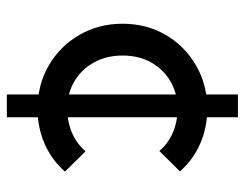

<svg xmlns="http://www.w3.org/2000/svg" viewBox="-97 -627 714 560"><g transform="rotate(90 260.0 -347.0)"><path d="M297.5 -99.5Q227.5 -99.5 171 -132.2Q114.5 -165 81.9 -221.5Q49.2 -278 49.2 -347.5Q49.2 -417.5 81.9 -473.4Q114.5 -529.2 171 -561.9Q227.5 -594.5 297.5 -594.5Q352 -594.5 399.2 -573.8Q446.5 -553 479.8 -514.8L420.5 -454.8Q398 -480.8 366.4 -494.2Q334.8 -507.8 297.5 -507.8Q252.2 -507.8 217 -487Q181.8 -466.2 161.9 -430.5Q142 -394.8 142 -347.5Q142 -300.8 161.9 -264.4Q181.8 -228 217 -207.1Q252.2 -186.2 297.5 -186.2Q335 -186.2 366.8 -199.8Q398.5 -213.2 421.2 -239.5L480.5 -179.5Q447 -141 399.5 -120.2Q352 -99.5 297.5 -99.5ZM255.5 -10V-684H322V-10Z"/></g></svg>

Font: Outfit Thin
Style: Regular
Weight: 100
Designer: Rodrigo Fuenzalida
Foundry: fragTYPE
Version: Version 1.000